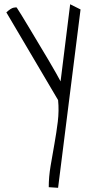

<svg xmlns="http://www.w3.org/2000/svg" viewBox="-20 -479 415 902"><path d="M209 400.4Q209 351.6 217.8 299.8Q226.6 248 235.8 196.3Q245.1 144.5 251.5 92.8Q257.8 41 252.9 -8.8L9.8 -420.9Q31.2 -440.4 43.9 -442.9Q56.6 -445.3 58.6 -443.4Q65.4 -433.6 81.5 -407.2Q97.7 -380.9 118.7 -345.7Q139.6 -310.5 163.1 -271.5Q186.5 -232.4 207.5 -197.3Q228.5 -162.1 243.7 -134.8Q258.8 -107.4 264.6 -96.7L309.6 -459L358.4 -434.6L252.9 403.3Z"/></svg>

Font: Annie Use Your Telescope
Style: Regular
Weight: 400
Designer: Kimberly Geswein
Foundry: Kimberly Geswein
Version: Version 1.002 2001